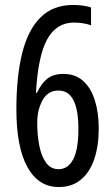

<svg xmlns="http://www.w3.org/2000/svg" viewBox="-20 -744 451 774"><path d="M217 10Q135 10 90.5 -70.5Q46 -151 46 -303Q46 -436 69.5 -530Q93 -624 143.5 -674Q194 -724 275 -724Q295 -724 313.5 -721.5Q332 -719 347 -714V-642Q316 -653 278 -653Q207 -653 170 -585Q133 -517 125 -370H129Q146 -407 170.5 -426.5Q195 -446 235 -446Q284 -446 315.5 -417.5Q347 -389 362.5 -339Q378 -289 378 -226Q378 -157 360.5 -104Q343 -51 307 -20.5Q271 10 217 10ZM216 -62Q254 -62 275 -101.5Q296 -141 296 -224Q296 -379 216 -379Q173 -379 151.5 -340Q130 -301 130 -248Q130 -202 138 -159Q146 -116 165 -89Q184 -62 216 -62Z"/></svg>

Font: Noto Sans Bengali UI ExtraCondensed
Style: Regular
Weight: 400
Width: 2
Designer: Jelle Bosma - Monotype Design Team
Foundry: Monotype Imaging Inc.
Version: Version 2.003